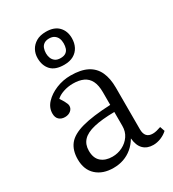

<svg xmlns="http://www.w3.org/2000/svg" viewBox="-192 -889 909 1009"><g transform="rotate(-30 263.0 -385.0)"><path d="M197 14Q133 14 94.5 -21Q56 -56 56 -119Q56 -174 83 -208Q110 -242 174 -259.5Q238 -277 347 -282V-359Q347 -401 334 -427Q321 -453 295.5 -465Q270 -477 233 -477Q202 -477 174 -467.5Q146 -458 131 -443Q142 -427 148 -416Q154 -405 156.5 -398Q159 -391 159 -385Q159 -368 145 -356.5Q131 -345 110 -345Q88 -345 74.5 -357.5Q61 -370 61 -394Q61 -430 87.5 -458Q114 -486 155.5 -503Q197 -520 243 -520Q305 -520 343.5 -500Q382 -480 400 -441Q418 -402 418 -346V-93Q418 -66 430 -52.5Q442 -39 466 -39Q477 -39 489.5 -42Q502 -45 516 -50L526 -21Q509 -5 485.5 4.5Q462 14 439 14Q402 14 379.5 -8Q357 -30 353 -75Q335 -45 311.5 -25.5Q288 -6 259.5 4Q231 14 197 14ZM222 -40Q255 -40 283.5 -54.5Q312 -69 329.5 -94.5Q347 -120 347 -154V-239Q270 -238 222 -226.5Q174 -215 151.5 -191Q129 -167 129 -129Q129 -84 154.5 -62Q180 -40 222 -40ZM244 -585Q190 -585 164.5 -612.5Q139 -640 139 -685Q139 -712 151 -734Q163 -756 186.5 -770Q210 -784 246 -784Q296 -784 322 -757Q348 -730 348 -687Q348 -657 336 -634Q324 -611 301 -598Q278 -585 244 -585ZM245 -625Q265 -625 276.5 -633Q288 -641 292.5 -654.5Q297 -668 297 -685Q297 -702 291.5 -715Q286 -728 274 -736.5Q262 -745 243 -745Q224 -745 212 -737Q200 -729 195 -715Q190 -701 190 -685Q190 -669 195.5 -655.5Q201 -642 213 -633.5Q225 -625 245 -625Z"/></g></svg>

Font: Literata 18pt Light
Style: Regular
Weight: 300
Designer: Latin by Veronika Burian and Jose Scaglione. Greek by Irene Vlachou. Cyrillic by Vera Evstafieva.
Foundry: TypeTogether
Version: Version 3.103;gftools[0.9.29]